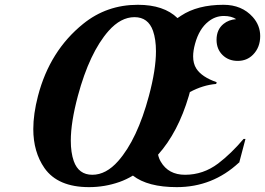

<svg xmlns="http://www.w3.org/2000/svg" viewBox="-20 -767 1100 797"><path d="M349.6 9.8Q220.2 9.8 164.6 -69.3Q118.2 -136.2 118.2 -231.4Q118.2 -293.9 137.7 -368.7Q186.5 -556.2 325.2 -668Q422.9 -747.1 552.2 -747.1Q660.2 -747.1 716.8 -691.9Q724.1 -696.8 731.4 -701.7Q799.8 -747.1 907.7 -747.1Q983.9 -747.1 1029.3 -696.3Q1060.1 -661.6 1060.1 -617.2Q1060.1 -570.3 1030.3 -540Q1004.9 -514.2 966.8 -514.2Q928.7 -514.2 903.8 -538.6Q878.9 -563 878.9 -601.6Q878.9 -644.5 908.2 -668Q929.2 -685.1 960.4 -687.5Q940.4 -700.7 909.2 -700.7Q874 -700.7 845.2 -677.7Q806.6 -647.5 789.6 -585Q781.7 -556.2 781.7 -533.2Q781.7 -502.9 794.9 -482.4Q817.4 -447.3 879.4 -425.8L877.4 -418.5Q822.8 -414.1 768.1 -384.8Q766.1 -377 763.7 -368.7Q719.2 -217.8 636.2 -125Q639.6 -108.9 647.5 -95.7Q679.2 -41.5 748 -41.5Q823.7 -41.5 885.7 -88.4Q939.5 -129.4 991.2 -190.4H999L973.1 -92.3L971.7 -91.8Q862.3 9.8 713.9 9.8Q593.3 9.8 531.7 -38.1Q503.9 -21.5 476.1 -11.7Q415 9.8 349.6 9.8ZM470.7 -98.6Q549.8 -188.5 598.1 -368.7Q627.4 -478 627.4 -554.2Q627.4 -603.5 615.2 -638.7Q595.2 -695.8 538.3 -695.8Q481.4 -695.8 430.7 -638.7Q351.6 -548.8 303.2 -368.7Q273.9 -259.3 273.9 -183.1Q273.9 -133.8 286.1 -98.6Q306.2 -41.5 363.3 -41.5Q420.4 -41.5 470.7 -98.6Z"/></svg>

Font: Cursive Sans
Style: Bold
Weight: 700
Italic angle: -15°
Designer: Wojciech Kalinowski "wmk69" (wmk69@o2.pl)
Foundry: Wojciech Kalinowski "wmk69" (wmk69@o2.pl)
Version: Wersja 3.1.0; 2022-02-18